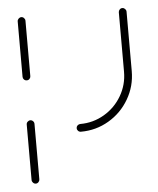

<svg xmlns="http://www.w3.org/2000/svg" viewBox="-43 -408 490 594"><g transform="rotate(-5 201.5 -111.0)"><path d="M44.8 147.4Q40 147.4 36.3 143.7Q32.6 140 32.6 135.2V-37Q32.6 -42.2 36.3 -45.7Q40 -49.3 44.8 -49.3Q49.6 -49.3 53.1 -45.7Q56.7 -42.2 56.7 -37V135.2Q56.7 140 53.1 143.7Q49.6 147.4 44.8 147.4ZM44.8 -173.3Q39.6 -173.3 36.1 -176.9Q32.6 -180.4 32.6 -185.2V-357.4Q32.6 -362.2 36.3 -365.9Q40 -369.6 44.8 -369.6Q49.6 -369.6 53.1 -365.9Q56.7 -362.2 56.7 -357.4V-185.2Q56.7 -180.4 53.3 -176.9Q50 -173.3 44.8 -173.3ZM185.6 -12.2Q185.6 -17.4 189.3 -20.9Q193 -24.4 197.8 -24.4Q238.1 -24.4 272.4 -44.6Q306.7 -64.8 326.7 -99.1Q346.7 -133.3 346.7 -173.7V-358.1Q346.7 -363 350.2 -366.7Q353.7 -370.4 358.5 -370.4Q363.3 -370.4 367 -366.7Q370.7 -363 370.7 -358.1V-173.7Q370.7 -126.7 347.4 -86.9Q324.1 -47 284.4 -23.7Q244.8 -0.4 197.8 -0.4Q192.6 -0.4 189.1 -3.9Q185.6 -7.4 185.6 -12.2Z"/></g></svg>

Font: 26F Galaxy Hebrew Thin
Style: Regular
Weight: 100
Designer: C₂₉H₂₅N₃O₅
Version: Version 1.000